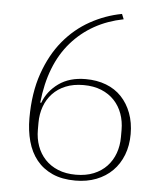

<svg xmlns="http://www.w3.org/2000/svg" viewBox="-52 -756 704 815"><g transform="rotate(5 300.0 -349.0)"><path d="M299 12Q242 12 201 -6.5Q160 -25 133.5 -58Q107 -91 94.5 -136.5Q82 -182 82 -235Q82 -343 111 -426Q140 -509 188.5 -567.5Q237 -626 301 -661.5Q365 -697 435 -710L444 -688Q308 -661 223.5 -564.5Q139 -468 122 -305L126 -304Q145 -355 191 -388Q237 -421 306 -421Q354 -421 393 -406Q432 -391 459 -362.5Q486 -334 501 -294Q516 -254 516 -205Q516 -156 500.5 -116Q485 -76 456.5 -47.5Q428 -19 388 -3.5Q348 12 299 12ZM299 -13Q342 -13 375 -26.5Q408 -40 430.5 -64Q453 -88 464.5 -120Q476 -152 476 -189V-219Q476 -256 464.5 -288Q453 -320 430.5 -344Q408 -368 375 -381.5Q342 -395 299 -395Q256 -395 223 -381.5Q190 -368 167.5 -344Q145 -320 133.5 -288Q122 -256 122 -219V-189Q122 -152 133.5 -120Q145 -88 167.5 -64Q190 -40 223 -26.5Q256 -13 299 -13Z"/></g></svg>

Font: IBM Plex Serif ExtraLight
Style: Regular
Weight: 200
Designer: Mike Abbink, Paul van der Laan, Pieter van Rosmalen
Foundry: Bold Monday
Version: Version 2.5